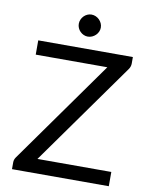

<svg xmlns="http://www.w3.org/2000/svg" viewBox="-97 -976 818 1047"><g transform="rotate(10 312.0 -453.0)"><path d="M586 -716.5V-680.5Q586 -663.5 575.5 -648.5L170 -79H579V0H43V-38Q43 -53 52.5 -66.5L458.5 -637.5H62V-716.5ZM324 -783.5Q312 -783.5 301 -788.5Q290 -793.5 281.8 -801.8Q273.5 -810 268.8 -821Q264 -832 264 -844Q264 -856.5 268.8 -867.5Q273.5 -878.5 281.8 -887Q290 -895.5 301 -900.5Q312 -905.5 324 -905.5Q336.5 -905.5 347.8 -900.5Q359 -895.5 367.5 -887Q376 -878.5 381 -867.5Q386 -856.5 386 -844Q386 -832 381 -821Q376 -810 367.5 -801.8Q359 -793.5 347.8 -788.5Q336.5 -783.5 324 -783.5Z"/></g></svg>

Font: LatoCHI
Style: Regular
Weight: 400
Designer: Lukasz Dziedzic
Foundry: tyPoland Lukasz Dziedzic
Version: Version 1.104